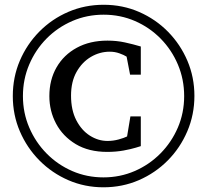

<svg xmlns="http://www.w3.org/2000/svg" viewBox="-20 -757 877 813"><path d="M803.2 -351.1Q803.2 -271.5 773.2 -201.2Q743.2 -130.9 690.4 -77.6Q637.7 -24.4 567.9 5.9Q498 36.1 418 36.1Q338.9 36.1 269.3 5.9Q199.7 -24.4 147 -77.6Q94.2 -130.9 64.2 -200.7Q34.2 -270.5 34.2 -350.1Q34.2 -430.2 64 -500Q93.8 -569.8 146.7 -623.3Q199.7 -676.8 269.5 -706.8Q339.4 -736.8 418.9 -736.8Q499.5 -736.8 569.3 -706.3Q639.2 -675.8 691.7 -622.3Q744.1 -568.8 773.7 -499.3Q803.2 -429.7 803.2 -351.1ZM759.8 -350.1Q759.8 -420.9 733.4 -483.4Q707 -545.9 660.2 -593.5Q613.3 -641.1 551.5 -668Q489.7 -694.8 418.9 -694.8Q348.1 -694.8 286.1 -668Q224.1 -641.1 177.2 -593.8Q130.4 -546.4 103.8 -483.9Q77.1 -421.4 77.1 -350.1Q77.1 -279.3 103.8 -217Q130.4 -154.8 177.2 -107.2Q224.1 -59.6 285.9 -32.7Q347.7 -5.9 418 -5.9Q488.3 -5.9 550.3 -32.7Q612.3 -59.6 659.4 -107.2Q706.5 -154.8 733.2 -217Q759.8 -279.3 759.8 -350.1ZM576.2 -138.2Q574.7 -137.7 554.7 -131.6Q534.7 -125.5 502.9 -119.6Q471.2 -113.8 434.1 -113.8Q355.5 -113.8 300.8 -146.7Q246.1 -179.7 217.5 -233.4Q189 -287.1 189 -350.1Q189 -418.9 219.5 -471.9Q250 -524.9 305.4 -554.9Q360.8 -585 435.1 -585Q474.1 -585 508.8 -577.4Q543.5 -569.8 576.2 -560.1V-440.9H530.8L516.1 -517.1Q504.9 -524.4 485.6 -531.2Q466.3 -538.1 444.8 -538.1Q402.3 -538.1 365 -516.1Q327.6 -494.1 304.2 -452.6Q280.8 -411.1 280.8 -352.1Q280.8 -291 303 -248Q325.2 -205.1 360.6 -182.6Q396 -160.2 435.1 -160.2Q459.5 -160.2 482.4 -166.5Q505.4 -172.9 518.1 -179.2L532.2 -264.2H576.2Z"/></svg>

Font: Eeyek
Style: Regular
Weight: 400
Designer: Pravabati Chingangbam and Tabish
Foundry: SIL International
Version: Version 2.000